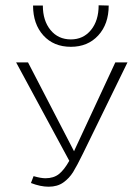

<svg xmlns="http://www.w3.org/2000/svg" viewBox="-20 -698 522 726"><path d="M105 -677H142Q142 -620 171 -584.5Q200 -549 248 -549Q295 -549 324 -584.5Q353 -620 353 -678L391 -677Q391 -607 351.5 -564Q312 -521 248 -521Q183 -521 144 -564Q105 -607 105 -677ZM462 -462 294 -118Q271 -71 256.5 -47.5Q242 -24 219.5 -8Q197 8 164 8Q133 8 97 -6L107 -32Q134 -24 152 -24Q183 -24 203 -40Q223 -56 242 -90L41 -462H86L260 -126L263 -133L416 -462Z"/></svg>

Font: Ysabeau SC Light
Style: Regular
Weight: 300
Designer: Christian Thalmann (Catharsis Fonts)
Version: Version 0.003